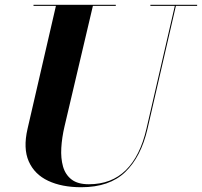

<svg xmlns="http://www.w3.org/2000/svg" viewBox="-20 -770 846 805"><path d="M120.5 -750H465.5V-745.5H369.5L250.5 -240Q239.5 -193 237 -149.8Q234.5 -106.5 244.2 -72Q254 -37.5 280 -17.5Q306 2.5 352.5 2.5Q447.5 2.5 507.5 -56.5Q567.5 -115.5 594 -230L713 -745.5H610.5V-750H806.5V-745.5H717.5L598.5 -230Q571.5 -112.5 505.2 -48.8Q439 15 320.5 15Q239 15 181.8 -12Q124.5 -39 100.5 -93.5Q76.5 -148 95.5 -230L214.5 -745.5H120.5Z"/></svg>

Font: Bodoni* 36pt
Style: Bold Italic
Weight: 700
Italic angle: -13°
Version: Version 2.3